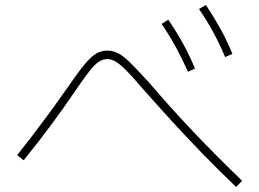

<svg xmlns="http://www.w3.org/2000/svg" viewBox="-20 -792 1040 770"><path d="M927 -42Q854 -112 790.5 -177.5Q727 -243 668 -307.5Q609 -372 550 -439Q510 -486 485 -511Q460 -536 443 -545.5Q426 -555 410 -555Q393 -555 376.5 -544.5Q360 -534 337 -504.5Q314 -475 276 -419Q240 -366 192 -300.5Q144 -235 75 -149L49 -170Q117 -256 165.5 -322Q214 -388 251 -441Q292 -501 318.5 -533Q345 -565 365.5 -577Q386 -589 410 -589Q426 -589 442 -583.5Q458 -578 476 -564Q494 -550 517.5 -525.5Q541 -501 575 -464Q663 -361 754 -265Q845 -169 951 -67ZM734 -504Q711 -555 686 -601.5Q661 -648 628 -696L655 -713Q688 -664 714 -617Q740 -570 762 -517ZM883 -563Q861 -615 836 -661.5Q811 -708 778 -756L806 -772Q838 -723 864 -676.5Q890 -630 912 -576Z"/></svg>

Font: M PLUS 1 Code ExtraLight
Style: Regular
Weight: 250
Designer: Coji Morishita
Foundry: UNDERFOREST DESIGN
Version: Version 1.002